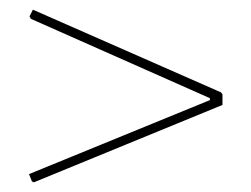

<svg xmlns="http://www.w3.org/2000/svg" viewBox="-20 -475 520 397"><path d="M48 -455 437 -284 440 -280V-258L50 -98L46 -100L40 -115L414 -268V-272L44 -436L41 -441Z"/></svg>

Font: Alegreya Sans Thin
Style: Regular
Weight: 100
Designer: Juan Pablo del Peral
Foundry: Huerta Tipografica
Version: Version 2.007